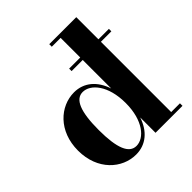

<svg xmlns="http://www.w3.org/2000/svg" viewBox="-204 -893 1045 1045"><g transform="rotate(-45 319.0 -370.0)"><path d="M614 -19.5H546.5V-560.5H627V-579.5H546.5V-750H338.5V-730.5H406.5V-579.5H321V-560.5H406.5V-341C380.5 -420.5 324.5 -469.5 248.5 -469.5C141.5 -469.5 39.5 -379.5 39.5 -229.5C39.5 -79.5 141.5 9.5 248.5 9.5C325 9.5 380.5 -39 406.5 -118V0H614ZM406.5 -229.5C406.5 -94.5 342.5 -22.5 283 -22.5C227 -22.5 198.5 -87.5 198.5 -229.5C198.5 -371.5 227 -437.5 283 -437.5C342.5 -437.5 406.5 -365 406.5 -229.5Z"/></g></svg>

Font: Bodoni* 11pt
Style: Bold
Weight: 700
Version: Version 2.3